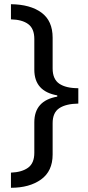

<svg xmlns="http://www.w3.org/2000/svg" viewBox="-20 -734 420 912"><path d="M32 86Q84 84 113.5 62.5Q143 41 143 -8V-153Q143 -256 252 -275V-281Q143 -300 143 -403V-549Q143 -598 114 -619.5Q85 -641 32 -642V-714Q124 -713 177 -674Q230 -635 230 -555V-409Q230 -358 261.5 -336.5Q293 -315 352 -315V-242Q293 -241 261.5 -220Q230 -199 230 -149V0Q230 79 175 118.5Q120 158 32 158Z"/></svg>

Font: Noto Sans Warang Citi
Style: Regular
Weight: 400
Designer: Mangu Purty
Foundry: Mangu Purty
Version: Version 3.002; ttfautohint (v1.8.4.7-5d5b)